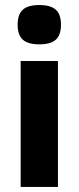

<svg xmlns="http://www.w3.org/2000/svg" viewBox="-20 -742 312 762"><path d="M210 0H62V-500H210ZM70.5 -703.5Q91 -722 136 -722Q181 -722 201.5 -703.5Q222 -685 222 -644Q222 -603 201.5 -584.5Q181 -566 136 -566Q91 -566 70.5 -584.5Q50 -603 50 -644Q50 -685 70.5 -703.5Z"/></svg>

Font: Fivo Sans Modern
Style: Regular
Weight: 700
Designer: Alexander Slobzheninov
Foundry: Alexander Slobzheninov
Version: 1.0